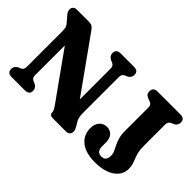

<svg xmlns="http://www.w3.org/2000/svg" viewBox="-98 -1061 1432 1432"><g transform="rotate(45 617.5 -345.0)"><path d="M259 -41.5Q259 0 213.5 0H73Q27.5 0 27.5 -41.5Q27.5 -71 58.5 -87.5L75 -93.5Q87.5 -99.5 93.2 -108.5Q99 -117.5 99 -136.5V-505Q99 -531.5 95.5 -545.8Q92 -560 81.5 -571.5L44 -615.5Q32.5 -628.5 27 -638.8Q21.5 -649 21.5 -663.5Q21.5 -680.5 32.5 -690.2Q43.5 -700 61 -700H183Q207 -700 219.8 -693.8Q232.5 -687.5 245.5 -669.5L550.5 -242V-563.5Q550.5 -582.5 545.2 -591Q540 -599.5 526 -606.5L510 -612.5Q478 -630 478 -658.5Q478 -700 523.5 -700H664.5Q710 -700 710 -658.5Q710 -629 678.5 -612.5L662.5 -606.5Q648.5 -599.5 643.5 -591.2Q638.5 -583 638.5 -563.5V-186Q638.5 -140.5 653.5 -114.5L671 -85.5Q681.5 -67 684.8 -58.5Q688 -50 688 -40Q688 -22 677 -11Q666 0 648 0H507.5Q473 0 473 -30Q473 -38.5 468.8 -48Q464.5 -57.5 444.5 -86.5L187 -447.5V-136.5Q187 -117 192.5 -108.5Q198 -100 211.5 -93.5L227.5 -87.5Q259 -71 259 -41.5ZM1175.5 -134.5Q1175.5 -69 1117.5 -29.2Q1059.5 10.5 959.5 10.5Q864.5 10.5 810.8 -31.2Q757 -73 757 -146.5Q757 -189 779.8 -215Q802.5 -241 839.5 -241Q873 -241 894.2 -218.2Q915.5 -195.5 915.5 -154V-113Q915.5 -54 964 -54Q1012.5 -54 1012.5 -108Q1012.5 -131 1003.8 -150.2Q995 -169.5 983.8 -191.2Q972.5 -213 963.8 -242.5Q955 -272 955 -315.5V-558.5Q955 -576 949.5 -584.5Q944 -593 931 -599L902.5 -610Q888.5 -616.5 881.5 -625.2Q874.5 -634 874.5 -652.5Q874.5 -693.5 920 -693.5H1160Q1205.5 -693.5 1205.5 -652.5Q1205.5 -622 1177.5 -608L1157.5 -600Q1133 -588.5 1133 -560V-334.5Q1133 -295.5 1139.2 -269.2Q1145.5 -243 1154 -222.8Q1162.5 -202.5 1169 -182.2Q1175.5 -162 1175.5 -134.5Z"/></g></svg>

Font: Fraunces 144pt S100
Style: Bold
Weight: 700
Version: Version 1.000; ttfautohint (v1.8.3)